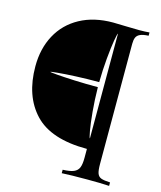

<svg xmlns="http://www.w3.org/2000/svg" viewBox="-129 -802 902 1076"><g transform="rotate(15 322.5 -264.0)"><path d="M473.6 -707Q545.4 -705.6 543.5 -705.6Q578.6 -705.6 603.5 -708V-689Q571.8 -687.5 555.2 -679.9Q538.6 -672.4 532.5 -658.4Q526.4 -644.5 526.4 -621.1V75.2Q526.4 112.8 532.5 129.9Q538.6 147 554.9 153.3Q571.3 159.7 607.4 161.1V181.2Q561.5 178.2 480.5 178.2Q380.9 178.2 332.5 181.2V161.1Q375 159.7 396.2 150.6Q417.5 141.6 425.5 122.1Q433.6 102.5 433.6 64.9V13.2Q224.1 13.2 129.4 -87.2Q34.7 -187.5 34.7 -359.9Q34.7 -462.4 77.4 -541.5Q120.1 -620.6 200.9 -664.8Q281.7 -709 392.6 -709Q421.9 -709 473.6 -707ZM403.3 -366.2Q333 -366.2 269 -363.3Q205.1 -360.4 164.3 -356.4Q123.5 -352.5 123.5 -351.1Q123.5 -349.1 163.6 -345.7Q203.6 -342.3 267.8 -339.6Q332 -336.9 403.3 -336.9Q404.3 -262.2 410.4 -196.3Q416.5 -130.4 423.8 -89.1Q431.2 -47.9 434.6 -47.9V-655.8Q431.2 -655.8 423.8 -613.3Q416.5 -570.8 410.4 -504.4Q404.3 -438 403.3 -366.2Z"/></g></svg>

Font: Playfair Display SC
Style: Regular
Weight: 400
Designer: Claus Eggers Sørensen
Foundry: Claus Eggers Sørensen
Version: Version 1.004;PS 001.004;hotconv 1.0.70;makeotf.lib2.5.58329